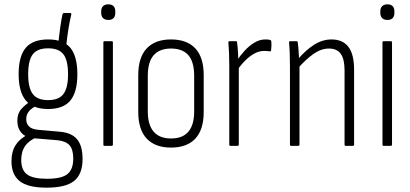

<svg xmlns="http://www.w3.org/2000/svg" viewBox="-20 -673 1894 886"><path d="M195 193Q109 193 71 163Q33 133 33 71Q33 25 53.5 -5.5Q74 -36 115 -55L153 -41Q115 -26 96.5 0Q78 26 78 65Q78 112 105 132Q132 152 197 152Q264 152 291 130.5Q318 109 318 59Q318 17 301 -2.5Q284 -22 244 -26L135 -35Q99 -38 79.5 -59.5Q60 -81 60 -116Q60 -149 78 -169.5Q96 -190 123 -207L153 -187Q128 -176 114.5 -160.5Q101 -145 101 -123Q101 -103 113.5 -90Q126 -77 156 -74L258 -65Q311 -60 336 -30Q361 0 361 61Q361 130 322.5 161.5Q284 193 195 193ZM202 -170Q132 -170 99 -209.5Q66 -249 66 -331Q66 -413 98.5 -452Q131 -491 202 -491Q273 -491 305 -452Q337 -413 337 -330Q337 -249 305 -209.5Q273 -170 202 -170ZM202 -211Q252 -211 273 -239.5Q294 -268 294 -330Q294 -394 273 -422Q252 -450 202 -450Q152 -450 131 -422Q110 -394 110 -330Q110 -268 131 -239.5Q152 -211 202 -211ZM285 -456 249 -470Q253 -511 258 -546.5Q263 -582 268 -605Q270 -613 275 -613H304Q310 -613 309 -606Q302 -578 296 -541Q290 -504 285 -456Z M462 0Q457 0 457 -6V-477Q457 -483 462 -483H495Q501 -483 501 -477V-6Q501 0 495 0ZM480 -581Q464 -581 455.5 -589.5Q447 -598 447 -613V-621Q447 -636 455.5 -644.5Q464 -653 480 -653Q496 -653 504 -644.5Q512 -636 512 -621V-613Q512 -598 504 -589.5Q496 -581 480 -581Z M769 8Q696 8 657 -33.5Q618 -75 618 -156V-326Q618 -408 657 -449.5Q696 -491 769 -491Q843 -491 881.5 -449.5Q920 -408 920 -326V-156Q920 -75 881.5 -33.5Q843 8 769 8ZM769 -34Q823 -34 849.5 -65.5Q876 -97 876 -159V-323Q876 -387 849.5 -418Q823 -449 769 -449Q716 -449 689 -418Q662 -387 662 -323V-159Q662 -97 689 -65.5Q716 -34 769 -34Z M1043 0Q1038 0 1038 -6V-368Q1038 -400 1037 -426.5Q1036 -453 1034 -475Q1033 -483 1039 -483H1069Q1074 -483 1074 -477Q1077 -454 1078.5 -428Q1080 -402 1080 -384L1082 -369V-6Q1082 0 1076 0ZM1074 -348 1073 -393Q1088 -416 1108.5 -438.5Q1129 -461 1153.5 -476Q1178 -491 1205 -491Q1212 -491 1217.5 -490.5Q1223 -490 1227 -488Q1230 -487 1231 -485.5Q1232 -484 1232 -481Q1233 -470 1232.5 -460.5Q1232 -451 1231 -441Q1231 -435 1223 -436Q1218 -437 1212.5 -437.5Q1207 -438 1199 -438Q1176 -438 1154 -426Q1132 -414 1111.5 -393.5Q1091 -373 1074 -348Z M1575 0Q1570 0 1570 -6V-348Q1570 -400 1552.5 -424.5Q1535 -449 1498 -449Q1462 -449 1427 -424.5Q1392 -400 1354 -357L1353 -398Q1391 -442 1429.5 -466.5Q1468 -491 1510 -491Q1561 -491 1587.5 -457Q1614 -423 1614 -351V-6Q1614 0 1608 0ZM1323 0Q1318 0 1318 -6V-367Q1318 -399 1317 -427Q1316 -455 1314 -475Q1313 -483 1319 -483H1348Q1354 -483 1354 -477Q1357 -457 1358.5 -428Q1360 -399 1361 -381L1362 -372V-6Q1362 0 1356 0Z M1750 0Q1745 0 1745 -6V-477Q1745 -483 1750 -483H1783Q1789 -483 1789 -477V-6Q1789 0 1783 0ZM1768 -581Q1752 -581 1743.5 -589.5Q1735 -598 1735 -613V-621Q1735 -636 1743.5 -644.5Q1752 -653 1768 -653Q1784 -653 1792 -644.5Q1800 -636 1800 -621V-613Q1800 -598 1792 -589.5Q1784 -581 1768 -581Z"/></svg>

Font: Sofia Sans Condensed Light
Style: Regular
Weight: 300
Designer: Botio Nikoltchev, Ani Petrova
Foundry: lettersoup
Version: Version 4.101